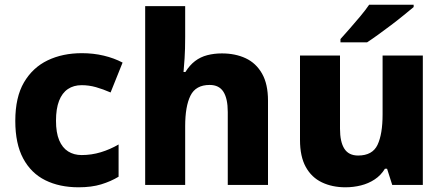

<svg xmlns="http://www.w3.org/2000/svg" viewBox="-20 -786 1887 816"><path d="M314 10Q233 10 172.5 -20Q112 -50 78.5 -112.5Q45 -175 45 -272Q45 -373 82 -436Q119 -499 182.5 -529.5Q246 -560 328 -560Q377 -560 421 -549.5Q465 -539 501 -520L450 -393Q418 -407 388 -415.5Q358 -424 327 -424Q293 -424 268.5 -407.5Q244 -391 231 -357.5Q218 -324 218 -273Q218 -222 231.5 -190Q245 -158 269.5 -142.5Q294 -127 327 -127Q369 -127 408.5 -139Q448 -151 484 -172V-35Q451 -15 410 -2.5Q369 10 314 10Z M767 -629Q767 -576 764.5 -538.5Q762 -501 760 -480H768Q786 -509 809 -526.5Q832 -544 861 -551.5Q890 -559 923 -559Q980 -559 1024 -538.5Q1068 -518 1093.5 -473.5Q1119 -429 1119 -358V0H948V-310Q948 -367 929.5 -396Q911 -425 871 -425Q812 -425 789.5 -379.5Q767 -334 767 -250V0H597V-760H767Z M1777 -550V0H1647L1625 -69H1616Q1599 -41 1572.5 -23.5Q1546 -6 1514 2Q1482 10 1448 10Q1392 10 1348 -11Q1304 -32 1279.5 -76.5Q1255 -121 1255 -191V-550H1425V-239Q1425 -183 1443.5 -154Q1462 -125 1502 -125Q1563 -125 1584.5 -170.5Q1606 -216 1606 -300V-550ZM1738 -756Q1721 -742 1696 -721.5Q1671 -701 1642.5 -679.5Q1614 -658 1587 -638.5Q1560 -619 1540 -606H1427V-620Q1444 -639 1466.5 -664.5Q1489 -690 1511.5 -717Q1534 -744 1549 -766H1738Z"/></svg>

Font: Noto Sans Syriac Eastern ExtraBold
Style: Regular
Weight: 800
Designer: Patrick Giasson and the Monotype Design Team
Foundry: Monotype Imaging Inc.
Version: Version 3.001